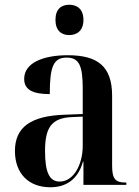

<svg xmlns="http://www.w3.org/2000/svg" viewBox="-20 -780 586 810"><path d="M272 -632C305 -632 332 -651 332 -696C332 -742 305 -760 272 -760C239 -760 214 -742 214 -696C214 -651 239 -632 272 -632ZM192 10C256 10 308 -20 330 -98H332V0H513V-10H509C467 -10 453 -25 453 -81V-376C453 -502 390 -547 266 -547C164 -547 82 -516 82 -447C82 -401 119 -383 190 -383C190 -498 205 -537 261 -537C314 -537 329 -503 329 -406V-299L252 -296C112 -291 43 -245 43 -143C43 -47 102 10 192 10ZM232 -14C190 -14 170 -50 170 -143C170 -241 197 -282 282 -286L329 -288V-165C329 -85 290 -14 232 -14Z"/></svg>

Font: Noto Serif Display SemiCondensed SemiBold
Style: Regular
Weight: 600
Width: 4
Designer: Monotype Design Team
Foundry: Monotype Imaging Inc.
Version: Version 2.009